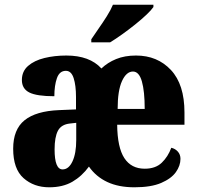

<svg xmlns="http://www.w3.org/2000/svg" viewBox="-20 -786 836 816"><path d="M189 10Q124 10 80 -29Q36 -68 36 -154Q36 -236 84.5 -275Q133 -314 231 -318L303 -321V-374Q303 -423 293 -454Q283 -485 260 -485Q233 -485 222 -454Q211 -423 211 -377Q136 -377 104.5 -393Q73 -409 73 -446Q73 -483 99.5 -506Q126 -529 169 -539.5Q212 -550 262 -550Q361 -550 411 -495Q437 -520 473.5 -535Q510 -550 558 -550Q649 -550 706.5 -488.5Q764 -427 764 -308V-256H478Q479 -159 508.5 -114Q538 -69 595 -69Q641 -69 667.5 -94.5Q694 -120 708 -158Q725 -154 736 -141.5Q747 -129 747 -111Q747 -82 727.5 -54.5Q708 -27 665 -8.5Q622 10 551 10Q484 10 436 -12.5Q388 -35 358 -78Q328 -37 287.5 -13.5Q247 10 189 10ZM595 -323Q595 -398 583 -440Q571 -482 545 -482Q517 -482 498.5 -441.5Q480 -401 480 -323ZM246 -66Q272 -66 288 -100Q304 -134 304 -191V-264L277 -261Q240 -257 226 -230Q212 -203 212 -151Q212 -66 246 -66ZM368 -619Q381 -639 399 -664.5Q417 -690 434 -717Q451 -744 460 -766H632V-756Q623 -743 602.5 -723.5Q582 -704 554.5 -682Q527 -660 499 -640Q471 -620 448 -606H368Z"/></svg>

Font: Noto Serif Condensed Black
Style: Regular
Weight: 900
Width: 3
Designer: Monotype Design Team
Foundry: Monotype Imaging Inc.
Version: Version 2.015; ttfautohint (v1.8.4.7-5d5b)